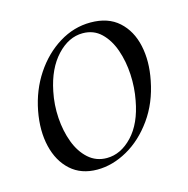

<svg xmlns="http://www.w3.org/2000/svg" viewBox="-71 -468 540 551"><g transform="rotate(-15 199.0 -192.5)"><path d="M154 14Q106.2 14 75.3 -13.8Q44.4 -41.6 33.2 -88.6Q22 -135.6 32.8 -193Q44 -251.6 74.8 -298.1Q105.6 -344.6 149.6 -371.8Q193.6 -399 243.4 -399Q295.4 -399 326.8 -370.7Q358.2 -342.4 368.4 -295.5Q378.6 -248.6 367.4 -193Q355.2 -129.8 321.7 -82.9Q288.2 -36 243.8 -11Q199.4 14 154 14ZM188.8 -11Q230.4 -11 264.7 -47.3Q299 -83.6 310.8 -149Q318 -186 315.9 -225.3Q313.8 -264.6 302 -298.6Q290.2 -332.6 268.2 -353.8Q246.2 -375 213.6 -375Q172 -375 137.2 -337.8Q102.4 -300.6 89.4 -236Q81.4 -197.4 84 -158Q86.6 -118.6 99.1 -85.2Q111.6 -51.8 134.4 -31.4Q157.2 -11 188.8 -11Z"/></g></svg>

Font: Cormorant Light
Style: Italic
Weight: 300
Italic angle: -10°
Designer: Christian Thalmann (Catharsis Fonts)
Foundry: Catharsis Fonts
Version: Version 4.000